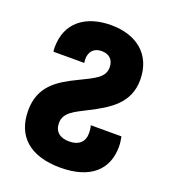

<svg xmlns="http://www.w3.org/2000/svg" viewBox="-134 -823 825 931"><g transform="rotate(20 278.0 -357.0)"><path d="M284 10C437 10 517 -63 517 -182C517 -201 514 -220 511 -234H353C356 -224 358 -210 358 -193C358 -150 330 -124 281 -124C233 -124 204 -147 204 -192C204 -246 255 -267 319 -300C413 -348 503 -401 503 -522C503 -653 412 -724 281 -724C149 -724 59 -657 59 -529C59 -521 60 -512 61 -507H220C219 -512 218 -519 218 -526C218 -567 242 -590 280 -590C320 -590 343 -567 343 -528C343 -476 294 -456 221 -420C123 -373 43 -322 43 -198C43 -66 126 10 284 10Z"/></g></svg>

Font: Noto Sans Georgian SemiCondensed ExtraBold
Style: Regular
Weight: 800
Width: 4
Designer: Monotype Design Team, Akaki Razmadze
Foundry: Google LLC
Version: Version 2.005